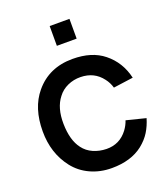

<svg xmlns="http://www.w3.org/2000/svg" viewBox="-181 -1151 1127 1292"><g transform="rotate(-20 383.0 -505.0)"><path d="M328.1 -1025.9H469.7V-884.3H328.1ZM590.8 -255.4 729 -220.7Q713.9 -169.4 688.2 -127.9Q662.6 -86.4 618.7 -51.3Q533.2 15.6 396 15.6Q313 15.6 243.4 -16.4Q173.8 -48.3 127.9 -107.4Q41.5 -218.8 41.5 -375Q41.5 -542.5 127 -645Q226.6 -765.6 396 -765.6Q533.7 -765.6 617.7 -697.8Q707 -626.5 734.4 -508.3L592.8 -488.8Q581.5 -527.3 558.1 -557.1Q502.4 -630.9 405.3 -632.3Q356 -633.3 312.3 -613.5Q268.6 -593.8 241.7 -557.1Q188.5 -490.2 190.4 -375Q192.4 -256.8 241.7 -192.9Q268.6 -156.7 311.8 -137.7Q355 -118.7 405.3 -117.7Q500.5 -116.2 558.1 -192.9Q580.6 -223.6 590.8 -255.4Z"/></g></svg>

Font: Manrope3 ExtraBold
Style: Bold
Weight: 800
Width: 4
Designer: Mikhail Sharanda
Foundry: Mikhail Sharanda
Version: Version 3.000;PS 003.000;hotconv 1.0.88;makeotf.lib2.5.64775